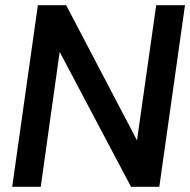

<svg xmlns="http://www.w3.org/2000/svg" viewBox="-20 -720 733 740"><path d="M27 0 126 -700H235L508 -179L582 -700H693L594 0H485L210 -520L137 0Z"/></svg>

Font: Host Grotesk Medium
Style: Italic
Weight: 500
Italic angle: -8°
Designer: Doğukan Karapınar based on Poppins by Indian Type Foundry, Jonny Pinhorn
Foundry: Element Type
Version: Version 1.001; ttfautohint (v1.8.4.7-5d5b)